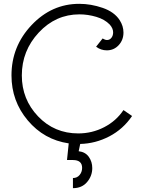

<svg xmlns="http://www.w3.org/2000/svg" viewBox="-20 -730 780 1003"><path d="M625 -155 670 -124Q623 -55 551 -17.5Q479 20 399 22L391 60Q426 64 444 89.5Q462 115 462 148Q462 189 435 221Q408 253 361 253V200Q383 200 396 184Q409 168 409 147Q409 106 361 106H330L339 19Q210 0 125 -101Q40 -202 40 -336Q40 -488 145 -599Q250 -710 394 -710Q455 -710 516 -689Q577 -668 605 -625Q625 -594 625 -560Q625 -521 600 -494Q575 -467 538 -467Q507 -467 482 -486L516 -529Q529 -521 539 -521Q553 -521 562 -532.5Q571 -544 571 -561Q571 -582 553 -602Q527 -629 483 -642Q439 -655 395 -655Q271 -655 182.5 -560Q94 -465 94 -336Q94 -211 179 -122Q264 -33 389 -33Q461 -33 524 -65.5Q587 -98 625 -155Z"/></svg>

Font: Bellota
Style: Regular
Weight: 400
Designer: Kemie Guaida
Foundry: Kemie Guaida
Version: Version 1.000;PS 002.000;hotconv 1.0.70;makeotf.lib2.5.58329